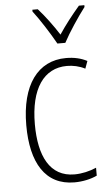

<svg xmlns="http://www.w3.org/2000/svg" viewBox="-55 -800 475 846"><g transform="rotate(-5 183.0 -377.0)"><path d="M218 -606H253C277 -651 319 -714 351 -756V-764H327C292 -723 263 -686 235 -644C209 -685 174 -732 145 -764H121V-756C149 -720 192 -653 218 -606ZM240 10C276 10 313 2 340 -11V-46C310 -33 276 -25 243 -25C134 -25 88 -120 88 -260C88 -418 149 -504 251 -504C278 -504 306 -498 331 -485L343 -518C316 -532 286 -539 250 -539C125 -539 50 -437 50 -259C50 -93 111 10 240 10Z"/></g></svg>

Font: Noto Sans Condensed ExtraLight
Style: Regular
Weight: 200
Width: 3
Designer: Monotype Design Team
Foundry: Monotype Imaging Inc.
Version: Version 2.013